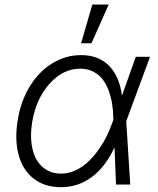

<svg xmlns="http://www.w3.org/2000/svg" viewBox="-20 -788 676 820"><path d="M238.6 11.4Q169.7 11 123.2 -25.6Q76.7 -62.1 59.3 -127.1Q41.9 -192.1 55.8 -275.9Q68.9 -356.2 107.2 -419Q145.6 -481.9 202.8 -517.2Q259.9 -552.6 326.3 -552.6Q402.3 -552.6 446.7 -506.2Q491.1 -459.9 500.7 -378.9L560 -545.5H620.7L519.5 -271.3L519.2 -269.5L536.2 0H475.5L469.1 -158.7Q429.7 -73.9 370.7 -30.9Q311.8 12.1 238.6 11.4ZM464.1 -276.6 463.8 -287.3Q463.1 -317.8 458.6 -345.9Q454.2 -373.9 443.9 -401.6Q433.6 -429.3 418.1 -449.4Q402.7 -469.5 378.2 -482.1Q353.7 -494.7 322.8 -494.7Q249.3 -494.7 191.8 -430.6Q134.2 -366.5 117.5 -267.4Q107.2 -203.5 118.4 -153.4Q129.6 -103.3 161.6 -74.9Q193.5 -46.5 241.1 -46.5Q270.6 -46.5 299.2 -58.9Q327.8 -71.4 351.2 -92.3Q374.6 -113.3 395.6 -141.3Q416.5 -169.4 432.2 -199.8Q447.8 -230.1 459.2 -262.4ZM326.3 -603.3 374.3 -768.5H444.2L370.7 -603.3Z"/></svg>

Font: Karasuma Gothic
Style: Light Italic
Weight: 300
Italic angle: 9.39998°
Designer: Rasmus Andersson / Ryoko Nishizuka
Foundry: rsms
Version: Version 1.00